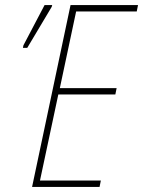

<svg xmlns="http://www.w3.org/2000/svg" viewBox="-20 -734 562 754"><path d="M106 0H371L376 -25H137L209 -363H433L438 -388H215L279 -689H517L522 -714H257ZM70 -546H87L183 -707L185 -714H155L72 -556Z"/></svg>

Font: Noto Sans Condensed Thin
Style: Italic
Weight: 100
Width: 3
Italic angle: -12°
Designer: Monotype Design Team
Foundry: Monotype Imaging Inc.
Version: Version 2.013